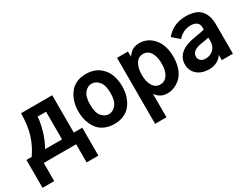

<svg xmlns="http://www.w3.org/2000/svg" viewBox="-64 -1196 2653 2030"><g transform="rotate(-30 1262.5 -181.5)"><path d="M17.6 -119.1H81.1Q145.5 -209 179.7 -316.9Q213.9 -424.8 214.8 -575.2H595.7V-119.1H699.2V221.7H555.7V0H160.2V221.7H17.6ZM245.1 -119.1H452.1V-457H349.6Q344.7 -386.7 318.8 -294.9Q293 -203.1 245.1 -119.1Z M892.6 -287.1Q892.6 -189.5 930.2 -145.5Q967.8 -101.6 1016.6 -101.6Q1064.5 -101.6 1103 -146Q1141.6 -190.4 1141.6 -287.1Q1141.6 -384.8 1103.5 -429.2Q1065.4 -473.6 1016.6 -473.6Q967.8 -473.6 930.2 -429.7Q892.6 -385.7 892.6 -287.1ZM749 -287.1Q749 -415 816.4 -503.9Q883.8 -592.8 1016.6 -592.8Q1106.4 -592.8 1168.9 -547.9Q1231.4 -502.9 1257.8 -436Q1284.2 -369.1 1284.2 -287.1Q1284.2 -248 1277.3 -209.5Q1270.5 -170.9 1251.5 -128.9Q1232.4 -86.9 1203.6 -55.2Q1174.8 -23.4 1126.5 -2.9Q1078.1 17.6 1016.6 17.6Q956.1 17.6 908.2 -2Q860.4 -21.5 831.1 -52.2Q801.8 -83 782.7 -124.5Q763.7 -166 756.3 -205.6Q749 -245.1 749 -287.1Z M1523.4 -288.1Q1523.4 -202.1 1555.2 -151.9Q1586.9 -101.6 1644.5 -101.6Q1699.2 -101.6 1732.4 -149.9Q1765.6 -198.2 1765.6 -288.1Q1765.6 -374 1733.4 -423.8Q1701.2 -473.6 1644.5 -473.6Q1586.9 -473.6 1555.2 -422.4Q1523.4 -371.1 1523.4 -288.1ZM1386.7 230.5V-575.2H1520.5V-510.7Q1574.2 -592.8 1664.1 -592.8Q1769.5 -592.8 1839.4 -510.7Q1909.2 -428.7 1909.2 -288.1Q1909.2 -208 1886.7 -147Q1864.3 -85.9 1827.1 -51.3Q1790 -16.6 1748.5 0.5Q1707 17.6 1664.1 17.6Q1611.3 17.6 1576.7 -5.4Q1542 -28.3 1525.4 -57.6V230.5Z M2115.2 -166Q2115.2 -137.7 2137.2 -118.2Q2159.2 -98.6 2196.3 -98.6Q2252 -98.6 2291 -135.7Q2330.1 -172.9 2330.1 -233.4V-278.3Q2291 -268.6 2230.5 -259.8Q2115.2 -241.2 2115.2 -166ZM1972.7 -154.3Q1972.7 -233.4 2032.7 -284.2Q2092.8 -335 2211.9 -352.5Q2305.7 -368.2 2330.1 -375V-405.3Q2330.1 -443.4 2302.7 -463.4Q2275.4 -483.4 2230.5 -483.4Q2140.6 -483.4 2072.3 -409.2L1988.3 -481.4Q2082 -592.8 2229.5 -592.8Q2359.4 -592.8 2414.6 -530.8Q2469.7 -468.8 2469.7 -354.5V0H2334V-65.4Q2315.4 -31.2 2272.9 -6.8Q2230.5 17.6 2175.8 17.6Q2082 17.6 2027.3 -30.3Q1972.7 -78.1 1972.7 -154.3Z"/></g></svg>

Font: Gothic A1 ExtraBold
Style: Regular
Weight: 800
Designer: HanYang I&C Co.,Ltd.
Foundry: HanYang I&C Co.,Ltd.
Version: Version 2.50